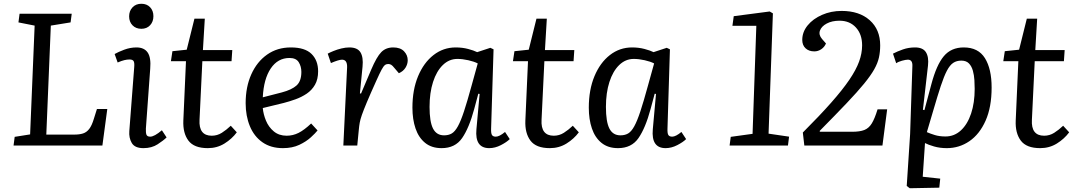

<svg xmlns="http://www.w3.org/2000/svg" viewBox="-20 -773 5716 1020"><path d="M58 -46 140 -59 164 -637 78 -654 84 -700H361L355 -654L250 -637L226 -58H376Q402 -58 421 -64Q440 -70 454 -88Q468 -106 479 -143L495 -194H550L524 0H52Z M666 -686Q666 -715 684 -734Q702 -753 731 -753Q760 -753 777.5 -734.5Q795 -716 795 -687Q795 -658 777.5 -639Q760 -620 731 -620Q702 -620 684 -638.5Q666 -657 666 -686ZM693 -416Q695 -439 690 -448Q685 -457 668 -457Q655 -457 640.5 -453.5Q626 -450 605 -441L589 -486Q608 -497 640 -509Q672 -521 705 -521Q746 -521 764.5 -494Q783 -467 778 -408L755 -90Q754 -68 758 -57.5Q762 -47 778 -47Q800 -47 840 -81L865 -43Q849 -27 817.5 -6.5Q786 14 742 14Q696 14 680 -13.5Q664 -41 667 -77Z M896 -501 972 -509 1013 -674H1068L1058 -507H1214L1210 -448H1055L1040 -137Q1035 -52 1105 -52Q1134 -52 1158.5 -67.5Q1183 -83 1206 -105L1238 -70Q1212 -35 1172.5 -10.5Q1133 14 1084 14Q1011 14 981 -26Q951 -66 954 -133L968 -448H888Z M1525 -521Q1600 -521 1635 -486.5Q1670 -452 1670 -394Q1670 -352 1653.5 -323Q1637 -294 1609.5 -275.5Q1582 -257 1550 -245.5Q1518 -234 1487 -226L1376 -199Q1379 -166 1393 -132Q1407 -98 1434.5 -75Q1462 -52 1503 -52Q1536 -52 1566 -67Q1596 -82 1633 -117L1667 -80Q1656 -66 1631.5 -43.5Q1607 -21 1570 -3.5Q1533 14 1483 14Q1419 14 1374.5 -17Q1330 -48 1307.5 -102.5Q1285 -157 1285 -225Q1285 -311 1315 -378Q1345 -445 1399 -483Q1453 -521 1525 -521ZM1581 -391Q1581 -420 1567 -442.5Q1553 -465 1518 -465Q1456 -465 1418.5 -409.5Q1381 -354 1376 -256L1477 -282Q1530 -296 1555.5 -319Q1581 -342 1581 -391Z M1824 -416Q1825 -456 1797 -456Q1780 -456 1738 -438L1721 -488Q1732 -494 1751.5 -502Q1771 -510 1793.5 -515.5Q1816 -521 1836 -521Q1879 -521 1895 -495Q1911 -469 1906 -419L1892 -277L1898 -276L1952 -403Q1981 -471 2005.5 -496Q2030 -521 2069 -521Q2107 -521 2126.5 -500.5Q2146 -480 2146 -453Q2146 -432 2134 -413Q2122 -394 2099 -384L2076 -411Q2065 -425 2058 -429Q2051 -433 2042 -433Q2032 -433 2024.5 -427Q2017 -421 2007 -402.5Q1997 -384 1980 -346Q1947 -273 1929 -230Q1911 -187 1902.5 -162.5Q1894 -138 1891 -121Q1888 -104 1886 -82L1878 0H1804Z M2589 -90Q2588 -65 2593.5 -56Q2599 -47 2614 -47Q2633 -47 2663 -72L2688 -34Q2672 -18 2641 -2Q2610 14 2579 14Q2502 14 2511 -86L2528 -274L2521 -275L2499 -193Q2472 -93 2435 -39.5Q2398 14 2326 14Q2273 14 2238.5 -14Q2204 -42 2187.5 -90.5Q2171 -139 2171 -201Q2171 -296 2201 -368Q2231 -440 2283 -480.5Q2335 -521 2401 -521Q2436 -521 2466.5 -513Q2497 -505 2515 -496L2585 -519L2602 -511ZM2339 -54Q2363 -54 2380 -64Q2397 -74 2412.5 -102Q2428 -130 2445 -181.5Q2462 -233 2485 -317L2518 -436Q2499 -446 2468 -453Q2437 -460 2410 -460Q2366 -460 2332.5 -427.5Q2299 -395 2280.5 -337.5Q2262 -280 2262 -205Q2262 -126 2280.5 -90Q2299 -54 2339 -54Z M2713 -501 2789 -509 2830 -674H2885L2875 -507H3031L3027 -448H2872L2857 -137Q2852 -52 2922 -52Q2951 -52 2975.5 -67.5Q3000 -83 3023 -105L3055 -70Q3029 -35 2989.5 -10.5Q2950 14 2901 14Q2828 14 2798 -26Q2768 -66 2771 -133L2785 -448H2705Z M3526 -90Q3525 -65 3530.5 -56Q3536 -47 3551 -47Q3570 -47 3600 -72L3625 -34Q3609 -18 3578 -2Q3547 14 3516 14Q3439 14 3448 -86L3465 -274L3458 -275L3436 -193Q3409 -93 3372 -39.5Q3335 14 3263 14Q3210 14 3175.5 -14Q3141 -42 3124.5 -90.5Q3108 -139 3108 -201Q3108 -296 3138 -368Q3168 -440 3220 -480.5Q3272 -521 3338 -521Q3373 -521 3403.5 -513Q3434 -505 3452 -496L3522 -519L3539 -511ZM3276 -54Q3300 -54 3317 -64Q3334 -74 3349.5 -102Q3365 -130 3382 -181.5Q3399 -233 3422 -317L3455 -436Q3436 -446 3405 -453Q3374 -460 3347 -460Q3303 -460 3269.5 -427.5Q3236 -395 3217.5 -337.5Q3199 -280 3199 -205Q3199 -126 3217.5 -90Q3236 -54 3276 -54Z M3998 -636H3871L3878 -687L4069 -712L4086 -702L4063 -63L4172 -47L4166 0H3856L3862 -46L3978 -62Z M4242 -561Q4242 -603 4270.5 -638Q4299 -673 4347 -694Q4395 -715 4451 -715Q4545 -715 4600.5 -665.5Q4656 -616 4656 -532Q4656 -498 4649.5 -468Q4643 -438 4624.5 -405Q4606 -372 4570.5 -328.5Q4535 -285 4477.5 -224.5Q4420 -164 4335 -78V-73H4507Q4548 -73 4572 -82.5Q4596 -92 4611.5 -117.5Q4627 -143 4642 -192H4693L4668 0H4253L4245 -69Q4335 -159 4395.5 -227.5Q4456 -296 4492 -349Q4528 -402 4544 -446Q4560 -490 4560 -532Q4560 -591 4527 -627Q4494 -663 4440 -663Q4400 -663 4372 -648Q4344 -633 4336 -610.5Q4328 -588 4347 -566L4368 -542Q4360 -523 4343 -511.5Q4326 -500 4306 -500Q4277 -500 4259.5 -516.5Q4242 -533 4242 -561Z M4827 -421Q4829 -456 4803 -456Q4792 -456 4772 -450.5Q4752 -445 4741 -437L4724 -488Q4747 -500 4777 -510.5Q4807 -521 4841 -521Q4883 -521 4899 -495.5Q4915 -470 4910 -425L4883 -190L4891 -188L4928 -326Q4955 -428 4994 -474.5Q5033 -521 5100 -521Q5177 -521 5212.5 -464Q5248 -407 5248 -308Q5248 -204 5216 -132Q5184 -60 5130 -23Q5076 14 5010 14Q4973 14 4942 5Q4911 -4 4894 -13L4882 166L4975 176L4970 224L4813 227L4797 215L4815 -61ZM5087 -451Q5062 -451 5044 -439Q5026 -427 5010.5 -397.5Q4995 -368 4978 -316.5Q4961 -265 4938 -186L4904 -71Q4922 -63 4946.5 -55.5Q4971 -48 5003 -48Q5050 -48 5085 -80.5Q5120 -113 5139 -170Q5158 -227 5158 -301Q5158 -322 5156.5 -347.5Q5155 -373 5148.5 -397Q5142 -421 5127.5 -436Q5113 -451 5087 -451Z M5318 -501 5394 -509 5435 -674H5490L5480 -507H5636L5632 -448H5477L5462 -137Q5457 -52 5527 -52Q5556 -52 5580.5 -67.5Q5605 -83 5628 -105L5660 -70Q5634 -35 5594.5 -10.5Q5555 14 5506 14Q5433 14 5403 -26Q5373 -66 5376 -133L5390 -448H5310Z"/></svg>

Font: Literata 12pt
Style: Italic
Weight: 400
Italic angle: -2°
Designer: Latin by Veronika Burian and Jose Scaglione. Greek by Irene Vlachou. Cyrillic by Vera Evstafieva
Foundry: TypeTogether
Version: Version 3.002